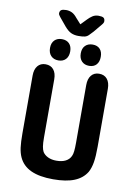

<svg xmlns="http://www.w3.org/2000/svg" viewBox="-100 -984 747 1058"><g transform="rotate(10 273.5 -454.5)"><path d="M484 -209V-532Q484 -567 468 -586.5Q452 -606 423 -606Q395 -606 379 -586.5Q363 -567 363 -532V-208Q363 -180 361 -162Q359 -144 354 -134Q345 -114 324.5 -103.5Q304 -93 273 -93Q246 -93 226 -102.5Q206 -112 196 -128Q190 -139 187 -157Q184 -175 184 -208V-532Q184 -567 168 -586.5Q152 -606 123 -606Q95 -606 79 -586.5Q63 -567 63 -532V-209Q63 -160 67 -130Q71 -100 81 -78Q101 -33 148.5 -11Q196 11 273 11Q346 11 391.5 -7.5Q437 -26 460 -64Q473 -88 478.5 -121Q484 -154 484 -209ZM188 -758Q162 -758 146.5 -742.5Q131 -727 131 -699Q131 -671 146.5 -655Q162 -639 188 -639Q214 -639 229 -655Q244 -671 244 -699Q244 -727 229 -742.5Q214 -758 188 -758ZM360 -758Q334 -758 318.5 -742.5Q303 -727 303 -699Q303 -671 318.5 -655Q334 -639 360 -639Q386 -639 400.5 -655Q415 -671 415 -699Q415 -727 400.5 -742.5Q386 -758 360 -758ZM273 -856 245 -887Q230 -906 215 -913Q200 -920 183 -920Q164 -920 155.5 -914.5Q147 -909 147 -895Q147 -888 157 -876L196 -829Q215 -807 232.5 -799Q250 -791 273 -791Q296 -791 308.5 -794Q321 -797 330 -806Q339 -815 352 -829L391 -876Q396 -882 398 -886.5Q400 -891 400 -895Q400 -909 392 -914.5Q384 -920 364 -920Q345 -920 330.5 -910.5Q316 -901 304 -888Z"/></g></svg>

Font: Beiruti
Style: Bold
Weight: 700
Designer: Arlette Boutros
Foundry: Boutros
Version: Version 1.41